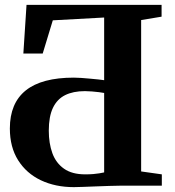

<svg xmlns="http://www.w3.org/2000/svg" viewBox="-20 -763 718 789"><path d="M283.5 6Q207.5 6 148 -22.2Q88.5 -50.5 54.5 -104.5Q20.5 -158.5 20.5 -235Q20.5 -339 86 -391.5Q151.5 -444 283.5 -444Q296 -444 313.5 -442.8Q331 -441.5 349.8 -439.8Q368.5 -438 384.2 -436.5Q400 -435 408 -433.5V-691L197 -679.5L155.5 -543H76L89 -743H644V-694.5L560 -680.5V-58.5L645 -46.5V0H476Q457 0 429.8 1Q402.5 2 373.8 3Q345 4 320.8 5Q296.5 6 283.5 6ZM330 -46.5Q350 -46.5 364 -47.8Q378 -49 388.5 -50.8Q399 -52.5 408 -54.5V-381Q401 -382.5 387.2 -384.2Q373.5 -386 357.8 -387.2Q342 -388.5 329 -388.5Q280.5 -388.5 247.5 -372Q214.5 -355.5 197.5 -319.8Q180.5 -284 180.5 -226Q180.5 -174 195.2 -133.5Q210 -93 243 -69.8Q276 -46.5 330 -46.5Z"/></svg>

Font: Merriweather 60pt
Style: Bold
Weight: 700
Version: Version 2.100